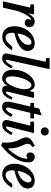

<svg xmlns="http://www.w3.org/2000/svg" viewBox="1158 -1978 849 3204"><g transform="rotate(90 1582.0 -375.5)"><path d="M70.5 -520H192Q210 -520 216 -516.2Q222 -512.5 218.5 -498L208 -452Q203.5 -431.5 206.2 -431.2Q209 -431 221 -449.5Q244.5 -487.5 273.2 -509Q302 -530.5 338 -530.5Q379 -530.5 406.5 -506Q434 -481.5 434 -446.5Q434 -411 413.2 -387.8Q392.5 -364.5 361.5 -364.5Q331 -364.5 314.2 -380.8Q297.5 -397 297.5 -423Q297.5 -437.5 303 -445.8Q308.5 -454 308.5 -460Q308.5 -467 300.5 -467Q287.5 -467 267.2 -444Q247 -421 225 -383Q203 -345 184 -298.8Q165 -252.5 154.5 -206.5L112 -19.5Q109 -7 106 -3.5Q103 0 87 0H23.5Q7 0 5 -4.8Q3 -9.5 6 -21.5L102 -434.5Q105.5 -450.5 103.5 -454.2Q101.5 -458 86 -458H67Q56.5 -458 54.2 -462.2Q52 -466.5 52 -479.5V-504.5Q52 -520 70.5 -520Z M418 -191.5Q418 -263.5 441 -325.2Q464 -387 503.8 -433Q543.5 -479 594.2 -504.8Q645 -530.5 700 -530.5Q758.5 -530.5 794.2 -500.2Q830 -470 830 -413.5Q830 -368 804 -332.2Q778 -296.5 736.5 -270Q695 -243.5 646.5 -225.8Q598 -208 553 -198.5Q537.5 -195 532.2 -187.8Q527 -180.5 526.5 -159Q526 -103.5 546.2 -74.5Q566.5 -45.5 603.5 -45.5Q648.5 -45.5 683.8 -76Q719 -106.5 745 -145.5Q749.5 -152 753.8 -154Q758 -156 769.5 -156H794.5Q810 -156 813 -152.5Q816 -149 809 -137.5Q787 -99.5 755.8 -65.5Q724.5 -31.5 683.5 -10.5Q642.5 10.5 591.5 10.5Q515.5 10.5 466.8 -41.5Q418 -93.5 418 -191.5ZM558.5 -249.5Q601.5 -264 640.5 -289.2Q679.5 -314.5 703.8 -349Q728 -383.5 728.5 -425Q728.5 -449 718 -463Q707.5 -477 685.5 -477Q657.5 -477 629 -450.5Q600.5 -424 577.5 -379.5Q554.5 -335 542.5 -281Q538.5 -262.5 540 -253.5Q541.5 -244.5 558.5 -249.5Z M1127.5 -750 983.5 -97Q982 -91.5 980 -80.2Q978 -69 978 -65.5Q978 -51 990.5 -51Q1008.5 -51 1030.2 -79Q1052 -107 1074 -147.5Q1079 -156 1081.8 -158.5Q1084.5 -161 1093.5 -157L1110 -150Q1118.5 -146.5 1119.8 -143Q1121 -139.5 1117 -131.5Q1084 -66.5 1044.2 -27.2Q1004.5 12 951.5 12Q916 12 894.2 -4.5Q872.5 -21 872.5 -58.5Q872.5 -65 874.2 -76.2Q876 -87.5 878 -95.5L1007 -698.5Q1010 -711.5 1006.8 -714.8Q1003.5 -718 988.5 -718H965Q953.5 -718 950.2 -721.2Q947 -724.5 947 -735.5V-762Q947 -773.5 950.8 -776.8Q954.5 -780 965.5 -780H1101Q1125.5 -780 1128.8 -775Q1132 -770 1127.5 -750Z M1638.5 -132Q1612.5 -70.5 1575 -29.2Q1537.5 12 1480 12Q1446.5 12 1429.5 -4.5Q1412.5 -21 1411 -42.5Q1410.5 -49.5 1411 -53.5Q1411.5 -57.5 1411.5 -61Q1411.5 -73 1402.5 -60Q1381.5 -29.5 1353.2 -9Q1325 11.5 1288.5 11.5Q1220.5 11.5 1181.8 -36.2Q1143 -84 1143 -176Q1143 -251.5 1165.2 -316Q1187.5 -380.5 1223.8 -428.5Q1260 -476.5 1304 -503.5Q1348 -530.5 1391.5 -530.5Q1435 -530.5 1456.5 -508.5Q1478 -486.5 1487.5 -464.5Q1493 -450.5 1496.8 -449.8Q1500.5 -449 1504 -464.5L1513.5 -506.5Q1515 -513.5 1518 -516.8Q1521 -520 1530 -520H1593.5Q1609 -520 1611.5 -516.2Q1614 -512.5 1611 -500.5L1510.5 -85Q1508 -75 1508 -65.5Q1508 -51 1521.5 -51Q1538.5 -51 1558.5 -79.2Q1578.5 -107.5 1597.5 -149Q1601 -156.5 1602.8 -158.8Q1604.5 -161 1613 -157.5L1632.5 -149.5Q1640 -146.5 1641 -143.5Q1642 -140.5 1638.5 -132ZM1468 -357Q1468 -388 1461.8 -415.2Q1455.5 -442.5 1440.8 -459.2Q1426 -476 1401 -476Q1374.5 -476 1348.5 -445Q1322.5 -414 1301.2 -364.8Q1280 -315.5 1267 -259.2Q1254 -203 1254 -153Q1254 -103 1266.8 -74.5Q1279.5 -46 1310.5 -46Q1333.5 -46 1356.5 -68.2Q1379.5 -90.5 1399.5 -126.5Q1419.5 -162.5 1435 -204.2Q1450.5 -246 1459.2 -286.5Q1468 -327 1468 -357Z M1710.5 -520H1761Q1770.5 -520 1771.5 -522.5Q1772.5 -525 1774 -532.5L1789.5 -597.5Q1791.5 -607.5 1794.2 -609Q1797 -610.5 1807.5 -612.5Q1826.5 -615 1842.5 -621.5Q1858.5 -628 1868 -633.5Q1876.5 -638 1879.8 -639.5Q1883 -641 1892 -641Q1900 -641 1901.8 -639Q1903.5 -637 1902 -630L1879 -531.5Q1877.5 -524 1878 -522Q1878.5 -520 1887.5 -520H1942Q1952 -520 1954.2 -517.5Q1956.5 -515 1956 -503.5L1955.5 -474Q1955.5 -462.5 1952.8 -460.2Q1950 -458 1939.5 -458H1872Q1864.5 -458 1863 -456Q1861.5 -454 1860 -447L1779.5 -113Q1773.5 -89.5 1774.5 -71.5Q1775.5 -53.5 1796 -53.5Q1813 -53.5 1829 -69.2Q1845 -85 1857.8 -106.2Q1870.5 -127.5 1878.5 -144.5Q1881.5 -152 1885.2 -157.2Q1889 -162.5 1898 -158L1918 -148.5Q1925.5 -144.5 1926.2 -141.5Q1927 -138.5 1923 -128Q1910.5 -96.5 1888.5 -63.8Q1866.5 -31 1834.8 -9Q1803 13 1761.5 13Q1701 13 1684.8 -31Q1668.5 -75 1687 -156L1754.5 -445Q1756.5 -453 1754.8 -455.5Q1753 -458 1743 -458H1707.5Q1700 -458 1698 -461.5Q1696 -465 1696 -473V-504Q1696 -513.5 1698.8 -516.8Q1701.5 -520 1710.5 -520Z M2105 -698.5Q2105 -727 2125 -746Q2145 -765 2173 -765Q2201 -765 2221 -746Q2241 -727 2240.5 -698.5Q2240 -670 2220.5 -651.2Q2201 -632.5 2173 -632.5Q2145 -632.5 2125 -651.2Q2105 -670 2105 -698.5ZM2195 -494.5 2095.5 -99Q2094 -93.5 2092 -82.5Q2090 -71.5 2090 -67.5Q2090 -51 2103 -51Q2119 -51 2141.8 -79Q2164.5 -107 2184.5 -147.5Q2188.5 -155 2192.2 -158Q2196 -161 2204.5 -157L2221.5 -149.5Q2229 -146 2229.8 -142Q2230.5 -138 2226.5 -129Q2195 -65 2156.2 -26.5Q2117.5 12 2063.5 12Q2030 12 2006.2 -5Q1982.5 -22 1982.5 -59Q1982.5 -66 1984 -77Q1985.5 -88 1987.5 -95.5L2072.5 -439.5Q2075.5 -451 2072.5 -454.5Q2069.5 -458 2056.5 -458H2028.5Q2015 -458 2011.5 -461.5Q2008 -465 2008 -478V-503.5Q2008 -514.5 2012.2 -517.2Q2016.5 -520 2026.5 -520H2173.5Q2193 -520 2196.2 -515.8Q2199.5 -511.5 2195 -494.5Z M2577.5 -394Q2554 -394 2538.2 -412Q2522.5 -430 2523.5 -461Q2524 -486.5 2543.5 -509Q2563 -531.5 2600 -531.5Q2639 -531.5 2664 -502.2Q2689 -473 2689 -424Q2689 -306.5 2617.2 -193.2Q2545.5 -80 2415.5 23Q2408 29.5 2403.2 29.2Q2398.5 29 2390 24L2359.5 7.5Q2354.5 4.5 2354.5 1.2Q2354.5 -2 2356 -10.5Q2359 -29.5 2359.8 -55Q2360.5 -80.5 2358 -107Q2351 -169.5 2337 -210Q2323 -250.5 2308 -279.8Q2293 -309 2282.2 -335.5Q2271.5 -362 2271.5 -395.5Q2271.5 -426.5 2289.8 -448.8Q2308 -471 2337.2 -489.5Q2366.5 -508 2400 -527Q2409.5 -532.5 2412 -532Q2414.5 -531.5 2419.5 -522L2427 -506Q2431 -498.5 2432.2 -495.5Q2433.5 -492.5 2426 -487.5Q2412 -477.5 2395.5 -460.5Q2379 -443.5 2379 -414Q2379 -390 2388.8 -366.2Q2398.5 -342.5 2411.8 -313.8Q2425 -285 2436.8 -247Q2448.5 -209 2452.5 -156.5Q2453.5 -141.5 2454.8 -125Q2456 -108.5 2456.5 -97.5Q2457 -89.5 2458.8 -87.5Q2460.5 -85.5 2467.5 -93Q2540.5 -169.5 2583.8 -249Q2627 -328.5 2627 -394.5Q2627 -411 2619 -411Q2614 -411 2605.2 -402.5Q2596.5 -394 2577.5 -394Z M2713 -191.5Q2713 -263.5 2736 -325.2Q2759 -387 2798.8 -433Q2838.5 -479 2889.2 -504.8Q2940 -530.5 2995 -530.5Q3053.5 -530.5 3089.2 -500.2Q3125 -470 3125 -413.5Q3125 -368 3099 -332.2Q3073 -296.5 3031.5 -270Q2990 -243.5 2941.5 -225.8Q2893 -208 2848 -198.5Q2832.5 -195 2827.2 -187.8Q2822 -180.5 2821.5 -159Q2821 -103.5 2841.2 -74.5Q2861.5 -45.5 2898.5 -45.5Q2943.5 -45.5 2978.8 -76Q3014 -106.5 3040 -145.5Q3044.5 -152 3048.8 -154Q3053 -156 3064.5 -156H3089.5Q3105 -156 3108 -152.5Q3111 -149 3104 -137.5Q3082 -99.5 3050.8 -65.5Q3019.5 -31.5 2978.5 -10.5Q2937.5 10.5 2886.5 10.5Q2810.5 10.5 2761.8 -41.5Q2713 -93.5 2713 -191.5ZM2853.5 -249.5Q2896.5 -264 2935.5 -289.2Q2974.5 -314.5 2998.8 -349Q3023 -383.5 3023.5 -425Q3023.5 -449 3013 -463Q3002.5 -477 2980.5 -477Q2952.5 -477 2924 -450.5Q2895.5 -424 2872.5 -379.5Q2849.5 -335 2837.5 -281Q2833.5 -262.5 2835 -253.5Q2836.5 -244.5 2853.5 -249.5Z"/></g></svg>

Font: Besley* Narrow Medium
Style: Italic
Weight: 500
Width: 4
Italic angle: -13°
Designer: Owen Earl
Foundry: indestructible type*
Version: Version 3.000; ttfautohint (v1.8.3)